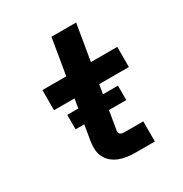

<svg xmlns="http://www.w3.org/2000/svg" viewBox="-171 -863 942 991"><g transform="rotate(-30 300.0 -367.5)"><path d="M355 0Q330 0 306 -3Q282 -6 260 -14Q238 -22 220 -36.5Q202 -51 191 -71Q180 -91 178 -115.5Q176 -140 180 -165L219 -400H97V-520H239L275 -735H422L386 -520H543V-400H366L324 -145Q323 -139 325 -133.5Q327 -128 332 -125Q337 -122 343 -121Q349 -120 355 -120H467V0ZM144 -259V-345H446V-259Z"/></g></svg>

Font: Iosevka SS04 Heavy Extended
Style: Italic
Weight: 900
Width: 7
Italic angle: -9°
Monospace: yes
Designer: Belleve Invis
Foundry: Belleve Invis
Version: Version 19.0.0; ttfautohint (v1.8.4)